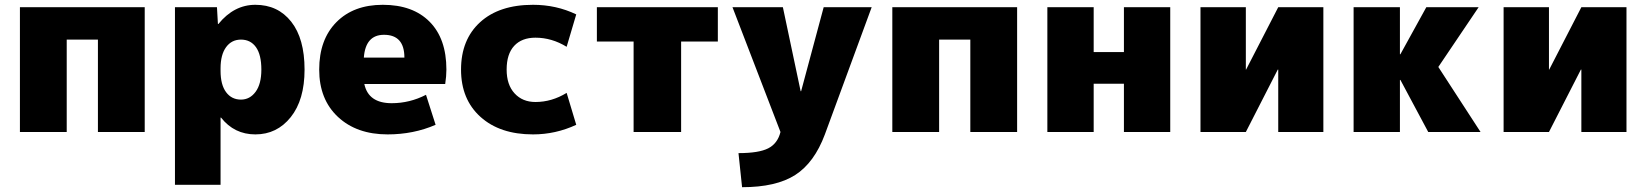

<svg xmlns="http://www.w3.org/2000/svg" viewBox="-20 -550 6860 800"><path d="M63 -520H583V0H388V-385H258V0H63Z M884 -520 888 -450H890Q955 -530 1044 -530Q1138 -530 1193.5 -459.5Q1249 -389 1249 -260Q1249 -134 1191.5 -62Q1134 10 1044 10Q956 10 901 -60H899V220H709V-520ZM1069 -260Q1069 -322 1046.5 -353.5Q1024 -385 984 -385Q945 -385 922 -353.5Q899 -322 899 -265V-255Q899 -197 922 -166Q945 -135 984 -135Q1021 -135 1045 -167.5Q1069 -200 1069 -260Z M1496 -310H1665Q1665 -405 1580 -405Q1503 -405 1496 -310ZM1498 -200Q1515 -120 1612 -120Q1687 -120 1755 -155L1795 -30Q1703 10 1595 10Q1466 10 1388 -63Q1310 -136 1310 -260Q1310 -385 1381.5 -457.5Q1453 -530 1575 -530Q1700 -530 1770 -459.5Q1840 -389 1840 -260Q1840 -233 1835 -200Z M2341 -163 2381 -30Q2295 10 2201 10Q2063 10 1982 -63Q1901 -136 1901 -260Q1901 -385 1980.5 -457.5Q2060 -530 2201 -530Q2298 -530 2381 -490L2341 -355Q2279 -393 2211 -393Q2154 -393 2122.5 -359Q2091 -325 2091 -260Q2091 -197 2124 -161Q2157 -125 2211 -125Q2279 -125 2341 -163Z M2971 -520V-377H2818V0H2620V-377H2467V-520Z M3072 230 3057 88Q3142 88 3181 68Q3220 48 3232 0L3032 -520H3242L3316 -170H3318L3412 -520H3612L3417 10Q3373 128 3293.5 179Q3214 230 3072 230Z M3698 -520H4218V0H4023V-385H3893V0H3698Z M4537 -201V0H4344V-520H4537V-333H4663V-520H4856V0H4663V-201Z M5172 -260 5306 -520H5494V0H5306V-260H5304L5171 0H4982V-520H5171V-260Z M5815 -324 5923 -520H6141L5973 -271L6149 0H5931L5815 -217H5813V0H5620V-520H5813V-324Z M6435 -260 6569 -520H6757V0H6569V-260H6567L6434 0H6245V-520H6434V-260Z"/></svg>

Font: M PLUS 1p Black
Style: Regular
Weight: 900
Version: Version 1.061